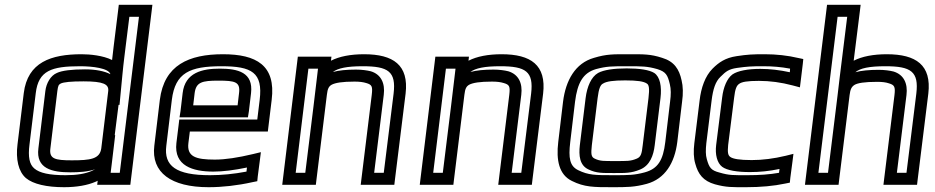

<svg xmlns="http://www.w3.org/2000/svg" viewBox="-20 -745 3897 800"><path d="M320 -519C193 -519 95 -486 79 -357L53 -144C45 -81 57 -30 88 -3C118 22 174 35 247 35C299 35 345 27 379 12C381 11 384 10 387 8L385 25H410H498H523L526 0L612 -700L615 -725H590H500H475L472 -700L454 -555C452 -540 450 -520 447 -495C409 -514 354 -519 320 -519ZM279 -77C209 -77 184 -83 190 -127L219 -366C222 -388 224 -392 233 -397C246 -403 276 -406 328 -406C411 -406 434 -394 431 -366L402 -127C396 -82 356 -77 279 -77ZM458 -182 474 -308H478L490 -433C495 -487 501 -528 504 -555L519 -675H559L479 -25H441L445 -57L460 -182H458ZM273 -27C309 -27 346 -29 377 -40C373 -38 368 -36 363 -33C335 -21 301 -15 253 -15C186 -15 145 -24 123 -43C103 -60 96 -90 103 -144L129 -357C140 -451 195 -469 314 -469C365 -469 433 -461 440 -436C414 -449 378 -456 334 -456C279 -456 238 -451 217 -441C191 -430 173 -399 169 -366L140 -127C129 -42 197 -27 273 -27Z M909 -519C767 -519 664 -474 646 -329L623 -138C609 -26 693 35 849 35C907 35 969 28 1032 14L1052 10L1054 -10L1063 -79L1067 -111L1034 -103C971 -88 919 -80 875 -80C796 -80 758 -92 765 -149L771 -197H1071H1096L1099 -222L1112 -329C1130 -473 1048 -519 909 -519ZM903 -469C1029 -469 1076 -443 1062 -329L1052 -247H752H727L724 -222L715 -149C704 -54 783 -30 869 -30C909 -30 956 -36 1009 -47L1007 -30C954 -20 904 -15 855 -15C714 -15 662 -53 673 -138L696 -329C710 -442 771 -469 903 -469ZM890 -409C960 -409 982 -404 976 -357L970 -306H785L791 -357C797 -403 822 -409 890 -409ZM896 -459C823 -459 751 -443 741 -357L732 -281L728 -256H753H988H1013L1017 -281L1026 -357C1036 -443 972 -459 896 -459Z M1497 -519C1441 -519 1394 -510 1359 -492L1361 -509H1336H1246H1221L1218 -484L1159 0L1156 25H1181H1271H1296L1299 0L1342 -350C1345 -376 1350 -385 1362 -392C1377 -400 1406 -405 1457 -405C1478 -405 1493 -403 1506 -399C1530 -392 1533 -385 1529 -350L1486 0L1483 25H1508H1598H1623L1626 0L1670 -355C1684 -474 1619 -519 1497 -519ZM1292 -350 1286 -300 1252 -25H1212L1265 -459H1305L1301 -425L1292 -350ZM1491 -469C1598 -469 1631 -447 1620 -355L1579 -25H1539L1579 -350C1585 -398 1568 -435 1525 -448C1509 -452 1487 -455 1463 -455C1424 -455 1392 -452 1367 -445C1388 -461 1426 -469 1491 -469Z M2070 -519C2014 -519 1967 -510 1932 -492L1934 -509H1909H1819H1794L1791 -484L1732 0L1729 25H1754H1844H1869L1872 0L1915 -350C1918 -376 1923 -385 1935 -392C1950 -400 1979 -405 2030 -405C2051 -405 2066 -403 2079 -399C2103 -392 2106 -385 2102 -350L2059 0L2056 25H2081H2171H2196L2199 0L2243 -355C2257 -474 2192 -519 2070 -519ZM1865 -350 1859 -300 1825 -25H1785L1838 -459H1878L1874 -425L1865 -350ZM2064 -469C2171 -469 2204 -447 2193 -355L2152 -25H2112L2152 -350C2158 -398 2141 -435 2098 -448C2082 -452 2060 -455 2036 -455C1997 -455 1965 -452 1940 -445C1961 -461 1999 -469 2064 -469Z M2822 -321C2827 -355 2826 -386 2820 -410C2810 -457 2789 -489 2739 -504C2690 -520 2661 -519 2599 -519C2536 -519 2508 -520 2455 -504C2377 -482 2337 -410 2326 -321L2306 -153C2297 -78 2309 -17 2363 9C2415 35 2454 35 2531 35C2592 35 2623 35 2675 21C2751 0 2791 -66 2802 -153L2822 -321ZM2772 -321 2752 -153C2743 -77 2721 -42 2667 -27C2623 -15 2598 -15 2537 -15C2460 -15 2432 -15 2389 -36C2354 -53 2348 -86 2356 -153L2376 -321C2386 -400 2409 -441 2463 -457C2508 -469 2529 -469 2593 -469C2656 -469 2677 -469 2719 -457C2754 -446 2762 -433 2771 -394C2776 -374 2776 -351 2772 -321ZM2658 -140C2654 -103 2650 -91 2633 -84C2607 -73 2592 -74 2544 -74C2496 -74 2481 -73 2458 -84C2443 -91 2442 -103 2446 -140L2470 -336C2475 -377 2482 -392 2493 -397C2507 -406 2536 -410 2585 -410C2635 -410 2662 -406 2675 -397C2684 -392 2687 -377 2682 -336L2658 -140ZM2708 -140 2732 -336C2738 -385 2730 -425 2706 -441C2685 -454 2645 -460 2591 -460C2538 -460 2496 -454 2472 -441C2444 -425 2426 -385 2420 -336L2396 -140C2391 -97 2395 -56 2432 -39C2465 -23 2491 -24 2538 -24C2585 -24 2610 -23 2648 -39C2688 -56 2703 -97 2708 -140Z M3273 -4 3282 -72 3286 -104 3254 -96C3204 -84 3157 -78 3112 -78C3061 -78 3034 -83 3023 -91C3013 -98 3011 -110 3014 -141L3039 -339C3043 -374 3049 -388 3059 -395C3070 -404 3094 -408 3142 -408C3188 -408 3234 -402 3283 -389L3313 -381L3317 -413L3325 -479L3327 -499L3308 -503C3262 -514 3214 -519 3167 -519C3115 -519 3095 -518 3049 -511C3002 -504 2975 -485 2949 -459C2918 -428 2901 -379 2895 -326L2873 -148C2869 -116 2870 -86 2877 -63C2889 -19 2910 9 2959 23C3007 36 3030 35 3089 35C3149 35 3204 30 3251 20L3271 16L3273 -4ZM3226 -25C3187 -18 3144 -15 3095 -15C3035 -15 3019 -14 2978 -26C2943 -35 2935 -46 2925 -82C2920 -99 2920 -120 2923 -148L2945 -326C2951 -374 2961 -405 2982 -425C3005 -448 3017 -457 3051 -462C3094 -468 3110 -469 3161 -469C3199 -469 3235 -466 3272 -459L3271 -444C3229 -453 3188 -458 3148 -458C3096 -458 3054 -450 3032 -435C3009 -418 2994 -381 2989 -339L2964 -141C2959 -101 2968 -66 2989 -50C3009 -35 3051 -28 3105 -28C3145 -28 3186 -32 3228 -41L3226 -25Z M3675 -519C3619 -519 3572 -510 3537 -492L3563 -700L3566 -725H3541H3451H3426L3423 -700L3337 0L3334 25H3359H3449H3474L3477 0L3520 -349C3523 -373 3528 -383 3540 -391C3553 -399 3581 -404 3635 -404C3656 -404 3671 -402 3683 -398C3707 -391 3711 -384 3707 -349L3664 0L3661 25H3686H3776H3801L3804 0L3848 -355C3862 -474 3797 -519 3675 -519ZM3470 -349 3464 -300 3430 -25H3390L3470 -675H3510L3479 -425L3470 -349ZM3669 -469C3776 -469 3809 -447 3798 -355L3757 -25H3717L3757 -349C3763 -397 3746 -434 3703 -447C3687 -451 3665 -454 3641 -454C3602 -454 3568 -451 3544 -444C3564 -461 3602 -469 3669 -469Z"/></svg>

Font: Gamestation Text Outline
Style: Italic
Weight: 400
Designer: Jonas Hecksher
Foundry: Jonas Hecksher, Playtypeª, e-types AS
Version: Version 1.003